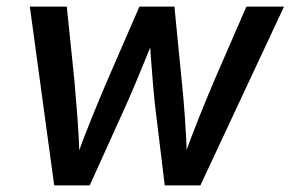

<svg xmlns="http://www.w3.org/2000/svg" viewBox="-20 -561 879 581"><path d="M144 0 70.3 -541H182.1L205.1 -317.4Q209.5 -266.1 214.4 -204.8Q219.2 -143.6 221.2 -69.3H206.1Q231.9 -141.1 256.8 -202.4Q281.7 -263.7 304.7 -317.4L401.9 -541H507.8L529.8 -317.4Q535.2 -266.1 539.6 -204.8Q543.9 -143.6 546.4 -69.3H530.8Q556.6 -141.6 581.1 -202.6Q605.5 -263.7 628.4 -317.4L725.6 -541H839.4L586.4 0H478.5L450.2 -233.4Q446.3 -266.6 443.1 -304.2Q439.9 -341.8 437 -382.3Q434.1 -422.9 431.2 -462.9H452.6Q437 -423.3 420.7 -383.1Q404.3 -342.8 388.2 -304.7Q372.1 -266.6 356.9 -232.9L251.5 0Z"/></svg>

Font: Inter 17pt Medium
Style: Italic
Weight: 500
Italic angle: -9.3988°
Version: Version 4.001;git-66647c0bb